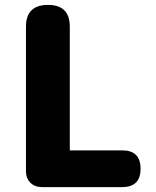

<svg xmlns="http://www.w3.org/2000/svg" viewBox="-20 -764 637 784"><path d="M151 0Q122 0 104 -18Q86 -36 86 -65V-655Q86 -744 176 -744Q265 -744 265 -655V-150H479Q554 -150 554 -75Q554 0 479 0H320Z"/></svg>

Font: GenSenRounded TW H
Style: Regular
Weight: 900
Version: Version 1.501;PS 1;hotconv 16.6.51;makeotf.lib2.5.65220